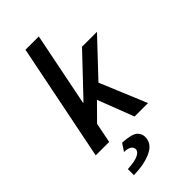

<svg xmlns="http://www.w3.org/2000/svg" viewBox="-284 -782 1090 1090"><g transform="rotate(-45 261.5 -236.5)"><path d="M22 0 164 -706H271L182 -262H186L403 -491H523L325 -281L442 0H334L250 -218L154 -121L130 0ZM96 233V184Q155 181 181.5 168Q208 155 208 136Q208 121 194.5 111Q181 101 149 100L179 55Q250 59 272.5 77.5Q295 96 295 124Q295 178 238.5 204.5Q182 231 96 233Z"/></g></svg>

Font: Source Sans 3 Semibold
Style: Italic
Weight: 600
Italic angle: -11°
Designer: Paul D. Hunt
Foundry: Adobe
Version: Version 3.052;hotconv 1.1.0;makeotfexe 2.6.0